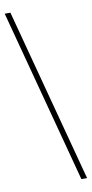

<svg xmlns="http://www.w3.org/2000/svg" viewBox="-98 -799 458 960"><g transform="rotate(-10 131.5 -319.5)"><path d="M234 121 0 -760H29L263 121Z"/></g></svg>

Font: Noto Serif Georgian SemiCondensed Thin
Style: Regular
Weight: 100
Width: 4
Designer: Monotype Design Team, Akaki Razmadze
Foundry: Google LLC
Version: Version 2.003; ttfautohint (v1.8.4.7-5d5b)